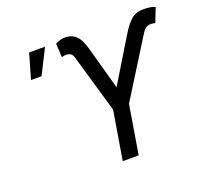

<svg xmlns="http://www.w3.org/2000/svg" viewBox="-126 -889 1117 1041"><g transform="rotate(-20 433.0 -369.0)"><path d="M412.1 0 458.5 -280.8 361.8 -613.8Q356.9 -631.8 346.9 -639.4Q336.9 -647 320.3 -647Q314 -647 306.4 -645.8Q298.8 -644.5 294.9 -642.1L290.5 -722.7Q308.6 -731 321.5 -734.6Q334.5 -738.3 352.1 -737.3Q387.2 -736.3 410.9 -712.9Q434.6 -689.5 449.7 -633.8L517.6 -388.2L670.4 -639.2Q698.2 -685.5 725.8 -710.7Q753.4 -735.8 799.3 -735.8Q817.4 -735.8 834 -733.6Q850.6 -731.4 865.7 -724.6L833.5 -642.1Q831.1 -644.5 824 -645.8Q816.9 -647 810.1 -647Q794.4 -647 782 -639.4Q769.5 -631.8 758.3 -613.8L550.3 -280.8L503.9 0ZM95.2 -583.5 136.7 -727.5H228.5L155.8 -583.5Z"/></g></svg>

Font: Inter 18pt
Style: Italic
Weight: 400
Italic angle: -9.3988°
Designer: Rasmus Andersson
Foundry: rsms
Version: Version 4.001;git-66647c0bb